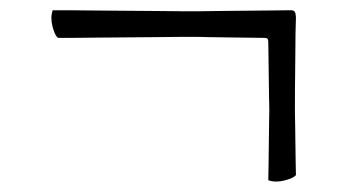

<svg xmlns="http://www.w3.org/2000/svg" viewBox="-20 -372 696 375"><path d="M504 -20Q504 -29 504.5 -47.5Q505 -66 505 -87Q505 -108 505.5 -127Q506 -146 506 -157Q506 -166 505.5 -182Q505 -198 505 -217Q505 -236 504.5 -255.5Q504 -275 504 -291Q504 -298 497 -298Q478 -298 458 -298.5Q438 -299 420 -299Q402 -299 387.5 -299.5Q373 -300 366 -300Q358 -300 336.5 -300Q315 -300 286.5 -299.5Q258 -299 226 -299Q194 -299 166 -298.5Q138 -298 118 -298Q98 -298 93 -298Q87 -303 82.5 -320.5Q78 -338 83 -352Q89 -352 110.5 -352Q132 -352 161 -351.5Q190 -351 223.5 -351Q257 -351 286.5 -350.5Q316 -350 338 -350Q360 -350 367 -350Q379 -350 402.5 -350.5Q426 -351 452.5 -351Q479 -351 504.5 -351.5Q530 -352 548 -352Q556 -352 557 -346Q558 -340 558 -337Q558 -331 557.5 -319Q557 -307 557 -286Q557 -265 556.5 -233.5Q556 -202 556 -156Q556 -144 556.5 -126Q557 -108 557 -89Q557 -70 557.5 -54Q558 -38 558 -30Q553 -24 535.5 -19.5Q518 -15 504 -20Z"/></svg>

Font: Lusitana
Style: Regular
Weight: 400
Designer: Ana Paula Megda
Foundry: Ana Paula Megda
Version: Version 1.000; ttfautohint (v1.1) -l 8 -r 50 -G 200 -x 14 -D